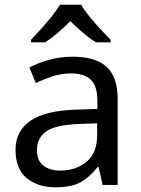

<svg xmlns="http://www.w3.org/2000/svg" viewBox="-20 -786 601 816"><path d="M288 -545Q386 -545 433 -502Q480 -459 480 -365V0H416L399 -76H395Q360 -32 321.5 -11Q283 10 215 10Q142 10 94 -28.5Q46 -67 46 -149Q46 -229 109 -272.5Q172 -316 303 -320L394 -323V-355Q394 -422 365 -448Q336 -474 283 -474Q241 -474 203 -461.5Q165 -449 132 -433L105 -499Q140 -518 188 -531.5Q236 -545 288 -545ZM314 -259Q214 -255 175.5 -227Q137 -199 137 -148Q137 -103 164.5 -82Q192 -61 235 -61Q303 -61 348 -98.5Q393 -136 393 -214V-262ZM325 -766Q337 -744 359.5 -716.5Q382 -689 406.5 -662.5Q431 -636 450 -617V-606H388Q362 -622 334 -645.5Q306 -669 279 -696Q252 -669 225 -646Q198 -623 172 -606H112V-617Q131 -637 154.5 -663Q178 -689 200 -716.5Q222 -744 235 -766Z"/></svg>

Font: Noto Sans Gunjala Gondi Semibold
Style: Regular
Weight: 600
Designer: Ek Type
Foundry: Ek Type
Version: Version 1.004; ttfautohint (v1.8.4.7-5d5b)